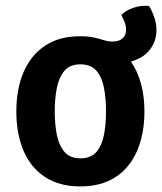

<svg xmlns="http://www.w3.org/2000/svg" viewBox="-20 -637 566 670"><path d="M37 -248Q37 -327.5 62.8 -386.5Q88.5 -445.5 138 -478Q187.5 -510.5 259 -510.5Q288.5 -510.5 308 -506Q327.5 -501.5 342.8 -496.8Q358 -492 373.5 -492Q395 -492 407.5 -503Q420 -514 420 -533.5Q420 -546.5 414.8 -560Q409.5 -573.5 403.5 -584.5Q417 -599.5 443 -609Q469 -618.5 499.5 -616.5Q508.5 -604 517.2 -580Q526 -556 526 -531Q526 -495 504.2 -465.2Q482.5 -435.5 437 -422Q460 -389 472 -344.8Q484 -300.5 484 -248.5Q484 -170 458.5 -110.8Q433 -51.5 383.2 -19Q333.5 13.5 260 13.5Q186.5 13.5 136.8 -19.5Q87 -52.5 62 -111.2Q37 -170 37 -248ZM171 -248Q171 -204.5 178.2 -167.2Q185.5 -130 204.8 -107.2Q224 -84.5 260.5 -84.5Q297.5 -84.5 316.8 -107.2Q336 -130 343 -167.2Q350 -204.5 350 -248Q350 -292 343 -329.5Q336 -367 316.8 -389.8Q297.5 -412.5 260.5 -412.5Q224 -412.5 204.8 -389.8Q185.5 -367 178.2 -329.5Q171 -292 171 -248Z"/></svg>

Font: Signika Light SemiBold
Style: Regular
Weight: 600
Version: Version 2.003;gftools[0.9.32]